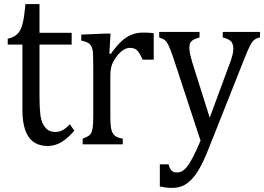

<svg xmlns="http://www.w3.org/2000/svg" viewBox="-20 -709 1297 943"><path d="M18 -519Q42 -524 57.5 -535.5Q73 -547 81.5 -565.5Q90 -584 95 -610.5Q100 -637 105 -689H174V-548H332V-490H174V-236Q174 -181 178 -148Q182 -115 193 -96.5Q204 -78 217.5 -69.5Q231 -61 252 -61Q272 -61 289 -70.5Q306 -80 323 -99L345 -67Q310 -27 279 -9.5Q248 8 215 8Q152 8 121 -36Q90 -80 90 -172V-490H18Z M517 -446 524 -444Q551 -482 574 -504Q597 -526 623.5 -537.5Q650 -549 684 -549Q712 -549 735 -546V-416H680Q668 -446 655 -460Q642 -474 619 -474Q601 -474 584 -462.5Q567 -451 550.5 -428.5Q534 -406 528 -385.5Q522 -365 522 -339V-141Q522 -90 527.5 -70.5Q533 -51 545.5 -41.5Q558 -32 583 -28V0H386V-28Q404 -35 412.5 -40Q421 -45 426.5 -53.5Q432 -62 435 -80.5Q438 -99 438 -140V-385Q438 -422 437 -444Q436 -466 430 -479Q424 -492 412.5 -498.5Q401 -505 379 -510V-539L493 -544H523Z M1006 18Q979 87 953.5 129Q928 171 897.5 192.5Q867 214 825 214Q798 214 765 207V98H808Q814 121 823 129.5Q832 138 848 138Q863 138 874.5 131.5Q886 125 898.5 110Q911 95 927.5 63Q944 31 965 -18L829 -432Q815 -472 807 -488Q799 -504 790 -511.5Q781 -519 762 -525V-552H960V-525Q938 -519 928.5 -513Q919 -507 914.5 -498Q910 -489 910 -474Q910 -460 913.5 -444Q917 -428 923 -407L1010 -131L1108 -396Q1116 -417 1121 -435.5Q1126 -454 1126 -470Q1126 -494 1114.5 -506Q1103 -518 1074 -525V-552H1257V-525Q1238 -521 1227.5 -512Q1217 -503 1207 -483Q1197 -463 1183 -428Z"/></svg>

Font: Myanglish
Style: Regular
Weight: 400
Designer: KyawKyaw ( MaYenGone)
Foundry: TattooFont3D
Version: Version 1.003 December 13, 2014